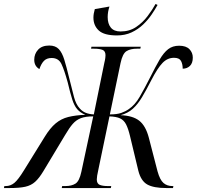

<svg xmlns="http://www.w3.org/2000/svg" viewBox="-78 -950 994 970"><path d="M513 -771Q448 -771 421 -796Q394 -821 394 -861Q394 -880 401 -904L475 -917Q466 -890 466 -864Q466 -830 482 -810.5Q498 -791 531 -791Q576 -791 609.5 -813.5Q643 -836 667.5 -868.5Q692 -901 708 -930L718 -925Q706 -903 688 -876.5Q670 -850 645 -826Q620 -802 587 -786.5Q554 -771 513 -771ZM-58 0 -56 -10H-49Q-25 -10 -5.5 -26Q14 -42 44 -91L148 -259Q175 -303 203 -326.5Q231 -350 267 -359Q303 -368 353 -370Q327 -381 312 -398.5Q297 -416 287 -447.5Q277 -479 264 -534Q247 -596 232.5 -626.5Q218 -657 183 -657Q158 -657 144 -642.5Q130 -628 121 -601Q95 -616 95 -648Q95 -678 114.5 -699Q134 -720 171 -720Q202 -720 219 -702Q236 -684 247 -648Q258 -612 271 -558Q286 -497 296 -459.5Q306 -422 325 -402Q338 -387 355.5 -380Q373 -373 396 -372L449 -632Q453 -648 454 -657.5Q455 -667 455 -671Q455 -692 440 -698Q425 -704 397 -704H382L384 -714H633L631 -704H614Q581 -704 561 -691.5Q541 -679 531 -631L477 -372Q513 -372 534.5 -379.5Q556 -387 573 -399Q604 -420 627.5 -460.5Q651 -501 681 -560Q708 -614 728.5 -649Q749 -684 771.5 -701.5Q794 -719 827 -719Q862 -719 879 -701.5Q896 -684 896 -659Q896 -631 881.5 -617Q867 -603 845 -603Q845 -626 836.5 -642Q828 -658 801 -658Q768 -658 743 -632Q718 -606 687 -546Q661 -495 639.5 -459Q618 -423 593 -400.5Q568 -378 531 -368Q592 -366 625 -340.5Q658 -315 674 -254L718 -84Q730 -41 748 -25.5Q766 -10 793 -10H798L796 0H762Q698 0 666 -18Q634 -36 621 -87L579 -262Q570 -300 559 -321.5Q548 -343 528.5 -352Q509 -361 475 -362L421 -103Q415 -76 413 -63.5Q411 -51 411 -44Q411 -22 426 -16Q441 -10 467 -10H484L482 0H234L236 -10H252Q284 -10 303.5 -22.5Q323 -35 333 -82L393 -362Q354 -362 330.5 -353Q307 -344 289.5 -324Q272 -304 251 -268L141 -85Q120 -50 99.5 -31.5Q79 -13 49.5 -6.5Q20 0 -29 0Z"/></svg>

Font: Noto Serif Display Condensed
Style: Italic
Weight: 400
Width: 3
Italic angle: -12°
Designer: Monotype Design Team
Foundry: Monotype Imaging Inc.
Version: Version 2.009